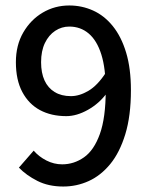

<svg xmlns="http://www.w3.org/2000/svg" viewBox="-20 -669 545 701"><path d="M211 12Q157 12 116.5 -8.5Q76 -29 49 -57L103 -119Q122 -97 149.5 -83Q177 -69 207 -69Q250 -69 286.5 -94.5Q323 -120 344.5 -179.5Q366 -239 366 -340Q366 -419 350 -470Q334 -521 304 -546.5Q274 -572 233 -572Q205 -572 181.5 -556.5Q158 -541 144 -512Q130 -483 130 -442Q130 -403 142.5 -375.5Q155 -348 179.5 -333Q204 -318 239 -318Q270 -318 303 -337.5Q336 -357 366 -403L370 -329Q342 -291 301 -268Q260 -245 222 -245Q167 -245 126 -267Q85 -289 61.5 -333Q38 -377 38 -442Q38 -504 65 -550.5Q92 -597 136 -623Q180 -649 233 -649Q279 -649 320 -630.5Q361 -612 392 -573.5Q423 -535 440.5 -477Q458 -419 458 -340Q458 -246 437.5 -179Q417 -112 382.5 -70Q348 -28 304 -8Q260 12 211 12Z"/></svg>

Font: Mada Medium
Style: Regular
Weight: 500
Designer: Khaled Hosny
Version: Version 1.5